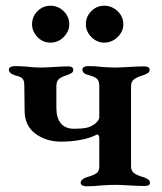

<svg xmlns="http://www.w3.org/2000/svg" viewBox="-20 -648 566 671"><path d="M262 -9Q262 -21 281 -28Q306 -35 316.5 -42Q327 -49 327 -66V-163Q327 -172 324 -175.5Q321 -179 317 -177Q294 -165 261 -159Q228 -153 194 -153Q141 -153 103.5 -181Q66 -209 66 -261L65 -348Q65 -366 59 -373Q53 -380 31 -385Q11 -392 11 -405Q11 -411 17.5 -414Q24 -417 31 -417Q48 -417 76 -415Q97 -412 121 -412Q138 -412 170 -414Q200 -416 218 -416Q236 -416 236 -404Q236 -397 231 -393.5Q226 -390 216 -386Q193 -379 185 -371Q177 -363 177 -347V-271Q177 -236 192.5 -217Q208 -198 239 -198Q266 -198 282.5 -201.5Q299 -205 313 -216Q327 -229 327 -238V-348Q327 -365 319 -372.5Q311 -380 288 -386Q268 -391 268 -405Q268 -411 274 -414Q280 -417 287 -417Q315 -417 337 -414Q365 -412 382 -412Q399 -412 431 -414Q465 -416 484 -416Q503 -416 503 -404Q503 -397 498 -393.5Q493 -390 483 -386Q459 -379 448.5 -371Q438 -363 438 -347V-66Q438 -51 448.5 -43Q459 -35 484 -28Q494 -24 499 -20Q504 -16 504 -9Q504 2 486 2Q465 2 431 0Q399 -2 382 -2Q366 -2 334 0Q310 3 281 3Q274 3 268 0Q262 -3 262 -9ZM92 -563Q92 -590 111 -609Q130 -628 156 -628Q183 -628 202.5 -609Q222 -590 222 -563Q222 -538 202.5 -518.5Q183 -499 156 -499Q130 -499 111 -518.5Q92 -538 92 -563ZM280 -563Q280 -590 299 -609Q318 -628 344 -628Q371 -628 391 -609Q411 -590 411 -563Q411 -538 391 -518.5Q371 -499 344 -499Q319 -499 299.5 -518.5Q280 -538 280 -563Z"/></svg>

Font: EB Garamond SemiBold
Style: Regular
Weight: 600
Designer: Georg Duffner and Octavio Pardo
Foundry: Georg Duffner
Version: Version 1.000